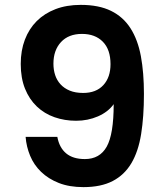

<svg xmlns="http://www.w3.org/2000/svg" viewBox="-20 -766 666 787"><path d="M215 -205Q223 -161 251 -137.5Q279 -114 328 -114Q389 -114 417.5 -165Q446 -216 446 -339Q423 -307 381.5 -289Q340 -271 292 -271Q245 -271 203.5 -285.5Q162 -300 131 -329.5Q100 -359 82.5 -402.5Q65 -446 65 -504Q65 -559 82 -603.5Q99 -648 130.5 -679.5Q162 -711 207.5 -728.5Q253 -746 311 -746Q385 -746 435 -721.5Q485 -697 515 -650Q545 -603 557.5 -535.5Q570 -468 570 -381Q570 -288 558.5 -216.5Q547 -145 518.5 -97Q490 -49 442 -24Q394 1 322 1Q264 1 221 -16Q178 -33 148.5 -61.5Q119 -90 103.5 -127.5Q88 -165 85 -205ZM321 -385Q374 -385 403.5 -417Q433 -449 433 -503Q433 -563 401.5 -595Q370 -627 316 -627Q261 -627 230 -593.5Q199 -560 199 -505Q199 -480 206 -458.5Q213 -437 228 -420.5Q243 -404 266 -394.5Q289 -385 321 -385Z"/></svg>

Font: Poppins SemiBold
Style: Regular
Weight: 600
Designer: Ninad Kale (Devanagari), Jonny Pinhorn (Latin)
Foundry: Indian Type Foundry
Version: Version 3.002 2017